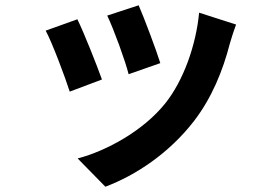

<svg xmlns="http://www.w3.org/2000/svg" viewBox="-20 -614 1040 727"><path d="M505 -594 386 -555C411 -503 455 -382 467 -333L587 -375C573 -421 524 -551 505 -594ZM734 -566C722 -441 674 -308 606 -223C523 -119 384 -43 274 -14L379 93C496 49 621 -35 714 -155C782 -243 824 -347 850 -448C856 -468 862 -489 874 -521ZM273 -541 153 -498C177 -454 227 -321 244 -267L366 -313C346 -369 298 -490 273 -541Z"/></svg>

Font: Noto Sans T Chinese Bold
Style: Bold
Weight: 700
Designer: Ryoko NISHIZUKA (kana & ideographs); Paul D. Hunt (Latin, Greek & Cyrillic); Wenlong ZHANG (bopomofo); Sandoll Communica
Foundry: Adobe Systems Incorporated
Version: Version 1.000;PS 1;hotconv 1.0.78;makeotf.lib2.5.61930